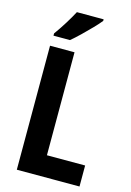

<svg xmlns="http://www.w3.org/2000/svg" viewBox="-137 -1000 729 1068"><g transform="rotate(15 227.0 -466.5)"><path d="M72 0V-714H213V-121H433V0ZM322 -924Q307 -905 280.5 -877.5Q254 -850 224.5 -821.5Q195 -793 171 -773H76V-786Q102 -822 126 -860.5Q150 -899 168 -933H322Z"/></g></svg>

Font: Noto Sans Condensed
Style: Bold
Weight: 700
Width: 3
Designer: Monotype Design Team
Foundry: Monotype Imaging Inc.
Version: Version 2.013; ttfautohint (v1.8.4.7-5d5b)